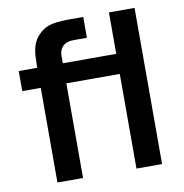

<svg xmlns="http://www.w3.org/2000/svg" viewBox="-82 -812 853 890"><g transform="rotate(-10 345.0 -367.5)"><path d="M495 -445.5H360V-540H495ZM237.5 0H117V-548.5Q117 -569 118.5 -594Q122 -654.5 152.5 -687.5Q176 -713.5 202.5 -723Q235.5 -735 300.5 -735H368V-637H305.5Q272 -637 254.8 -620.2Q237.5 -603.5 237.5 -574.5ZM368 -445.5H30V-540H368ZM609.5 0H489V-735H609.5Z"/></g></svg>

Font: Vortex Mix
Style: Bold
Weight: 700
Designer: Mikhail Sharanda
Foundry: Mikhail Sharanda
Version: Version 4.504;Glyphs 3.1.2 (3151)